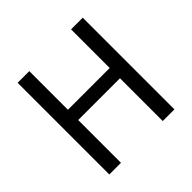

<svg xmlns="http://www.w3.org/2000/svg" viewBox="-178 -886 1057 1057"><g transform="rotate(-45 350.5 -357.0)"><path d="M604 0H513.2V-333H188V0H97.2V-713.9H188V-413.1H513.2V-713.9H604Z"/></g></svg>

Font: Droid Sans
Style: Regular
Weight: 400
Version: Version 1.00 build 113